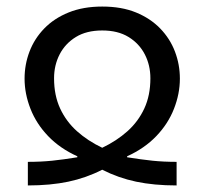

<svg xmlns="http://www.w3.org/2000/svg" viewBox="-20 -566 624 586"><path d="M65 0V-72Q105 -72 139 -75.5Q173 -79 216 -86V-89Q163 -113 127 -150.5Q91 -188 73 -234Q55 -280 55 -326Q55 -369 70 -408.5Q85 -448 115 -479Q145 -510 189.5 -528Q234 -546 292 -546Q351 -546 395 -528Q439 -510 469 -479Q499 -448 514 -408.5Q529 -369 529 -326Q529 -280 511 -234Q493 -188 457 -150.5Q421 -113 368 -89V-86Q412 -79 445.5 -75.5Q479 -72 519 -72V0Q450 0 395.5 -11.5Q341 -23 292 -48Q243 -23 188.5 -11.5Q134 0 65 0ZM292 -115Q336 -136 369 -165.5Q402 -195 420.5 -235Q439 -275 439 -327Q439 -367 422 -400Q405 -433 372.5 -453Q340 -473 292 -473Q244 -473 211.5 -453Q179 -433 162 -400Q145 -367 145 -327Q145 -275 163.5 -235Q182 -195 215 -165.5Q248 -136 292 -115Z"/></svg>

Font: Noto Sans Georgian
Style: Regular
Weight: 400
Designer: Monotype Design Team, Akaki Razmadze
Foundry: Google LLC
Version: Version 2.002